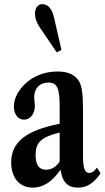

<svg xmlns="http://www.w3.org/2000/svg" viewBox="-20 -870 492 901"><path d="M246 -624.5 268.5 -635.5 233 -790C223.5 -829 206 -850.5 177.5 -850.5C157.5 -850.5 144 -832 144 -806C144 -787 151 -764 169 -738ZM134 10.5C182 10.5 225.5 -17.5 262 -71.5H264.5C272.5 -16.5 297.5 10.5 346 10.5C388 10.5 420.5 -10.5 452 -56.5L435 -83.5C423 -66.5 412 -58.5 399 -58.5C377 -58.5 369.5 -81.5 369.5 -142V-352.5C369.5 -428.5 364.5 -460 353.5 -484C337 -516.5 303 -534.5 250 -534.5C199 -534.5 152 -519 114 -490.5C71.5 -457.5 45 -412.5 45 -370.5C45 -333.5 64.5 -308.5 92.5 -308.5C121.5 -308.5 143.5 -335.5 143.5 -372C143.5 -385 140.5 -399.5 140.5 -413.5C140.5 -456.5 166.5 -482.5 207.5 -482.5C248 -482.5 260 -457 260 -369V-289.5C101 -257.5 32.5 -203 32.5 -108C32.5 -35.5 72 10.5 134 10.5ZM196 -73.5C163 -73.5 147 -96.5 147 -143C147 -202 173 -226.5 260 -248V-112.5C244.5 -87 221.5 -73.5 196 -73.5Z"/></svg>

Font: Libre Caslon Condensed SemiBold
Style: Regular
Weight: 600
Designer: Pablo Impallari, Rodrigo Fuenzalida, Katja Schimmel, Ertekin Erdin
Foundry: Pablo Impallari, Rodrigo Fuenzalida
Version: Version 2.000;gftools[0.9.33]